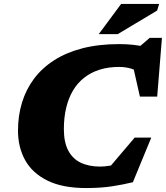

<svg xmlns="http://www.w3.org/2000/svg" viewBox="-20 -936 839 971"><path d="M598 -112.5 495 -44.5 661 -240H745L652 -14.5Q603.5 -2.5 546.8 6.2Q490 15 416 15Q296 15 219.8 -22.8Q143.5 -60.5 107.2 -126Q71 -191.5 71 -275.5Q71 -350.5 91.2 -417Q111.5 -483.5 152 -537.8Q192.5 -592 253.8 -631.2Q315 -670.5 397.2 -691.8Q479.5 -713 583 -713Q621.5 -713 654.8 -709.2Q688 -705.5 718.5 -698.2Q749 -691 778 -680L654 -673L737 -744.5H799L775 -447.5H687.5L639 -662L696.5 -562Q676 -578.5 646.2 -588Q616.5 -597.5 582 -597.5Q527.5 -597.5 483.5 -583.5Q439.5 -569.5 405.8 -543Q372 -516.5 349.2 -478.2Q326.5 -440 314.8 -391Q303 -342 303 -283Q303 -217 325 -175Q347 -133 388.2 -113.2Q429.5 -93.5 487.5 -93.5Q506.5 -93.5 536.5 -98.2Q566.5 -103 598 -112.5ZM479.5 -763.5 592.5 -916H785L774.5 -882.5L575.5 -763.5Z"/></svg>

Font: Newsreader 9pt ExtraBold
Style: Italic
Weight: 800
Italic angle: -17°
Designer: Hugues Gentile
Foundry: Production Type
Version: Version 1.003